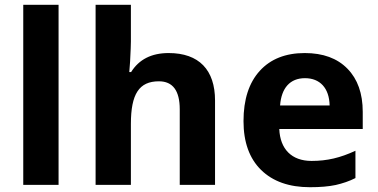

<svg xmlns="http://www.w3.org/2000/svg" viewBox="-20 -780 1593 810"><path d="M227.1 -759.8H78.1V0H227.1Z M887.2 -356C887.2 -484.9 819.8 -556.2 691.4 -556.2C619.1 -556.2 566.4 -529.3 533.2 -476.1H525.4L528.8 -520C531.2 -564.5 532.2 -592.8 532.2 -605V-759.8H383.3V0H532.2V-256.8C532.2 -383.8 566.9 -437 650.4 -437C709 -437 738.3 -397.5 738.3 -318.8V0H887.2Z M1287.6 9.8C1330.1 9.8 1366.2 6.8 1396 0.5C1425.8 -6.3 1453.6 -15.6 1479.5 -28.8V-144C1415.5 -114.3 1360.4 -101.1 1294.4 -101.1C1210 -101.1 1161.6 -151.4 1158.2 -235.8H1510.3V-308.1C1510.3 -385.7 1488.8 -446.3 1445.8 -490.2C1402.8 -534.2 1342.8 -556.2 1265.6 -556.2C1185.1 -556.2 1121.6 -531.2 1076.2 -481.4C1030.3 -431.2 1007.3 -360.4 1007.3 -269C1007.3 -180.2 1032.2 -111.3 1081.5 -63C1130.9 -14.6 1199.7 9.8 1287.6 9.8ZM1266.6 -450.2C1329.6 -450.2 1369.1 -408.7 1370.6 -335H1161.6C1167 -408.7 1203.6 -450.2 1266.6 -450.2Z"/></svg>

Font: Noto Reveo Sans
Style: Bold
Weight: 700
Designer: Monotype Design team
Foundry: Monotype Imaging Inc.
Version: Version 1.04